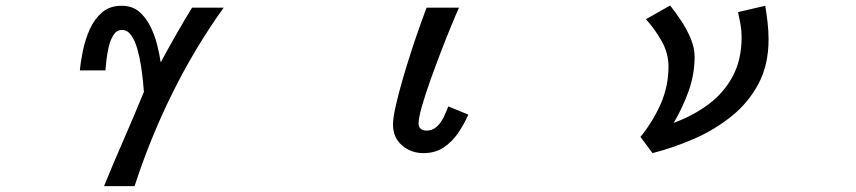

<svg xmlns="http://www.w3.org/2000/svg" viewBox="-20 -541 3040 682"><path d="M349.6 120.1Q383.8 36.1 420.4 -47.4Q457 -130.9 491.2 -214.8Q490.2 -226.6 487.8 -252.4Q485.4 -278.3 480.5 -309.1Q475.6 -339.8 467.3 -368.7Q459 -397.5 445.8 -416Q432.6 -434.6 413.1 -434.6Q394.5 -434.6 383.3 -417Q372.1 -399.4 366.2 -374.5Q360.4 -349.6 357.9 -326.2Q355.5 -302.7 354.5 -291H263.7Q266.6 -323.2 274.9 -362.8Q283.2 -402.3 299.3 -438Q315.4 -473.6 342.8 -497.1Q370.1 -520.5 412.1 -520.5Q449.2 -520.5 473.6 -500Q498 -479.5 513.7 -448.2Q529.3 -417 538.1 -382.3Q546.9 -347.7 550.8 -319.3Q577.1 -368.2 605 -417Q632.8 -465.8 662.1 -513.7H774.4Q670.9 -369.1 591.8 -209Q512.7 -48.8 458 120.1Z M1484.4 2.9Q1439.5 2.9 1407.7 -24.9Q1376 -52.7 1376 -98.6Q1376 -122.1 1385.7 -165Q1395.5 -208 1410.6 -260.3Q1425.8 -312.5 1442.4 -363.3Q1459 -414.1 1473.6 -454.6Q1488.3 -495.1 1495.1 -513.7H1610.4Q1600.6 -492.2 1583 -449.7Q1565.4 -407.2 1545.4 -355Q1525.4 -302.7 1507.3 -252Q1489.3 -201.2 1478 -161.1Q1466.8 -121.1 1466.8 -102.5Q1466.8 -89.8 1474.6 -83.5Q1482.4 -77.1 1495.1 -77.1Q1516.6 -77.1 1531.7 -91.3Q1546.9 -105.5 1556.6 -126Q1566.4 -146.5 1572.3 -163.1L1643.6 -133.8Q1628.9 -100.6 1607.4 -68.8Q1585.9 -37.1 1555.7 -17.1Q1525.4 2.9 1484.4 2.9Z M2297.9 2.9 2254.9 -54.7Q2298.8 -108.4 2326.7 -171.4Q2354.5 -234.4 2354.5 -304.7Q2354.5 -352.5 2330.1 -395.5Q2305.7 -438.5 2274.4 -472.7L2360.4 -521.5Q2379.9 -497.1 2399.9 -466.8Q2419.9 -436.5 2433.6 -403.8Q2447.3 -371.1 2447.3 -338.9Q2447.3 -276.4 2425.8 -216.8Q2404.3 -157.2 2373 -104.5Q2444.3 -130.9 2498.5 -171.9Q2552.7 -212.9 2583.5 -271.5Q2614.3 -330.1 2614.3 -409.2Q2614.3 -431.6 2610.4 -454.1Q2606.4 -476.6 2601.6 -498L2698.2 -520.5Q2703.1 -491.2 2706.5 -461.4Q2710 -431.6 2710 -401.4Q2710 -311.5 2674.8 -244.6Q2639.6 -177.7 2580.1 -129.4Q2520.5 -81.1 2447.3 -48.8Q2374 -16.6 2297.9 2.9Z"/></svg>

Font: Kosugi
Style: Regular
Weight: 400
Version: Version 4.002